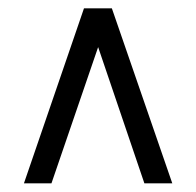

<svg xmlns="http://www.w3.org/2000/svg" viewBox="-20 -710 460 450"><path d="M176.8 -690.4H242.2L383.8 -280.3H318.4L210 -599.6L100.6 -280.3H36.1Z"/></svg>

Font: Dinish Condensed
Style: Regular
Weight: 400
Width: 3
Designer: Bert Driehuis
Foundry: Playbeing
Version: Version 3.006; git-39231f3c-release